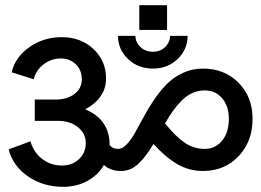

<svg xmlns="http://www.w3.org/2000/svg" viewBox="-20 -766 1004 739"><path d="M113.8 -382.8H193.8Q238.3 -382.8 266.6 -404.3Q294.9 -425.8 294.9 -460.9Q294.9 -496.1 271.7 -518.6Q248.5 -541 214.8 -541Q177.2 -541 147.7 -518.3Q118.2 -495.6 109.9 -460.9L24.9 -487.8Q38.6 -546.4 93.3 -584.7Q147.9 -623 217.8 -623Q291 -623 339.6 -577.4Q388.2 -531.7 388.2 -464.8Q388.2 -388.7 308.1 -345.2Q401.9 -306.2 401.9 -208Q412.6 -192.9 435.1 -192.9Q451.2 -192.9 467.5 -210Q483.9 -227.1 499.3 -254.2Q514.6 -281.2 532.2 -314.5Q549.8 -347.7 572 -380.6Q594.2 -413.6 620.4 -440.7Q646.5 -467.8 682.9 -484.9Q719.2 -502 761.2 -502Q844.2 -502 898.2 -447.5Q952.1 -393.1 952.1 -309.1Q952.1 -221.2 898.2 -164.6Q844.2 -107.9 761.2 -107.9Q707 -107.9 661.6 -134.8Q616.2 -161.6 570.8 -211.9Q541 -162.1 512 -135Q482.9 -107.9 445.8 -107.9Q405.8 -107.9 379.9 -130.9Q357.9 -92.3 316.4 -69.6Q274.9 -46.9 223.1 -46.9Q147 -46.9 88.9 -86.2Q30.8 -125.5 13.2 -190.9L97.2 -222.2Q109.4 -179.7 142.3 -154.3Q175.3 -128.9 217.8 -128.9Q257.8 -128.9 283.9 -153.3Q310.1 -177.7 310.1 -215.8Q310.1 -252.4 279.8 -276.6Q249.5 -300.8 203.1 -300.8H113.8ZM568.8 -502Q511.7 -502 472.9 -538.8Q434.1 -575.7 434.1 -627.9H501Q502 -602.1 521 -584.5Q540 -566.9 568.8 -566.9Q596.7 -566.9 615.2 -584.5Q633.8 -602.1 634.8 -627.9H702.1Q702.1 -575.7 663.6 -538.8Q625 -502 568.8 -502ZM623 -650.9H516.1V-746.1H623ZM768.1 -418Q743.2 -418 720.9 -408.2Q698.7 -398.4 679.7 -379.2Q660.6 -359.9 646.2 -339.8Q631.8 -319.8 615.2 -291Q655.8 -240.7 690.7 -216.8Q725.6 -192.9 768.1 -192.9Q809.1 -192.9 835 -224.6Q860.8 -256.3 860.8 -309.1Q860.8 -357.9 835 -387.9Q809.1 -418 768.1 -418Z"/></svg>

Font: LT Superior Med
Style: Regular
Weight: 500
Designer: Daniel Lyons
Foundry: LyonsType
Version: Version 1.000